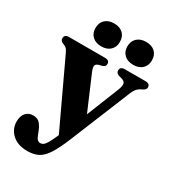

<svg xmlns="http://www.w3.org/2000/svg" viewBox="-217 -796 1025 1145"><g transform="rotate(30 295.0 -224.0)"><path d="M271.5 61 272.5 59.5 62.5 -388Q54 -406.5 45.2 -413.8Q36.5 -421 20 -427Q1.5 -434.5 1.5 -452.5Q1.5 -478 33.5 -478H280Q311.5 -478 311.5 -452.5Q311.5 -434 289 -427.5L273 -424Q251.5 -418.5 247.8 -405.5Q244 -392.5 257.5 -361.5L355.5 -132.5L444 -353.5Q456 -384.5 452.5 -399.8Q449 -415 427 -421L408.5 -426Q385.5 -433 385.5 -452.5Q385.5 -478 417 -478H558.5Q590.5 -478 590.5 -452.5Q590.5 -436.5 569 -426.5Q549 -418 536.5 -405Q524 -392 512 -362L346.5 43Q315 120 288.2 161.8Q261.5 203.5 230.8 219.5Q200 235.5 156 235.5Q90 235.5 51.8 200.5Q13.5 165.5 13.5 113.5Q13.5 76.5 32 55Q50.5 33.5 81.5 33.5Q112.5 33.5 128.5 51.5Q144.5 69.5 156 99L164.5 120.5Q176.5 156 199.5 156Q210 156 219.5 149.8Q229 143.5 241.2 123.2Q253.5 103 271.5 61ZM226 -525.5Q187.5 -525.5 164.8 -546.8Q142 -568 142 -603.5Q142 -640.5 164.8 -661.8Q187.5 -683 226 -683Q265 -683 287.5 -661.8Q310 -640.5 310 -603.5Q310 -568.5 287.5 -547Q265 -525.5 226 -525.5ZM446 -525.5Q407.5 -525.5 384.5 -546.8Q361.5 -568 361.5 -603.5Q361.5 -640 384.5 -661.5Q407.5 -683 446 -683Q485.5 -683 508 -661.8Q530.5 -640.5 530.5 -603.5Q530.5 -568.5 508 -547Q485.5 -525.5 446 -525.5Z"/></g></svg>

Font: Fraunces 9pt
Style: Bold
Weight: 700
Version: Version 1.000;[b76b70a41]